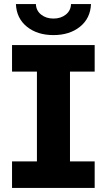

<svg xmlns="http://www.w3.org/2000/svg" viewBox="-20 -921 523 941"><path d="M323 -570V-130H444V0H39V-130H161V-570H39V-700H444V-570ZM58 -901H156Q157 -869 181.5 -849.5Q206 -830 242 -830Q278 -830 302.5 -849.5Q327 -869 328 -901H426Q423 -831 372 -790Q321 -749 242 -749Q163 -749 112 -790Q61 -831 58 -901Z"/></svg>

Font: Montserrat Alternates
Style: Bold
Weight: 700
Designer: Julieta Ulanovsky
Foundry: Julieta Ulanovsky
Version: Version 7.200